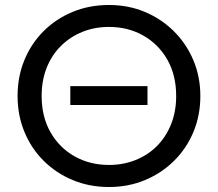

<svg xmlns="http://www.w3.org/2000/svg" viewBox="-20 -735 874 770"><path d="M417 15Q338.5 15 271.8 -12.8Q205 -40.5 155.2 -90Q105.5 -139.5 78 -206Q50.5 -272.5 50.5 -350Q50.5 -428 78 -494.5Q105.5 -561 155.2 -610.5Q205 -660 271.8 -687.5Q338.5 -715 417 -715Q495 -715 561.5 -687Q628 -659 678 -609Q728 -559 755.8 -492.8Q783.5 -426.5 783.5 -350Q783.5 -272.5 755.8 -206Q728 -139.5 678 -90Q628 -40.5 561.5 -12.8Q495 15 417 15ZM262 -314V-389.5H571.5V-314ZM417 -73.5Q474 -73.5 523.2 -93Q572.5 -112.5 609 -149Q645.5 -185.5 666 -236.5Q686.5 -287.5 686.5 -350Q686.5 -434 651 -496Q615.5 -558 554.5 -592.5Q493.5 -627 417 -627Q359.5 -627 310.5 -607.2Q261.5 -587.5 224.8 -551.2Q188 -515 167.5 -464Q147 -413 147 -350Q147 -266.5 182.8 -204.2Q218.5 -142 279.5 -107.8Q340.5 -73.5 417 -73.5Z"/></svg>

Font: Geologica Cursive Light
Style: Regular
Weight: 300
Designer: Sindre Bremnes, Frode Helland
Foundry: Monokrom Skriftforlag AS
Version: Version 1.010;gftools[0.9.28]